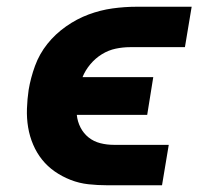

<svg xmlns="http://www.w3.org/2000/svg" viewBox="-20 -550 640 570"><path d="M298 0Q270 0 242.5 -3Q215 -6 189.5 -16Q164 -26 142.5 -41Q121 -56 105 -76Q89 -96 78.5 -120.5Q68 -145 63.5 -172Q59 -199 60 -227.5Q61 -256 65 -283Q71 -319 84 -354.5Q97 -390 120.5 -419.5Q144 -449 176 -471.5Q208 -494 243 -507Q278 -520 314 -525Q350 -530 386 -530H549L529 -410H366Q345 -410 323.5 -405.5Q302 -401 282.5 -389Q263 -377 248 -359Q233 -341 225 -321H435L417 -209H208Q210 -189 219 -171.5Q228 -154 243 -142Q258 -130 277.5 -125Q297 -120 318 -120H481L461 0Z"/></svg>

Font: Iosevka Curly Slab HvExObl
Style: Regular
Weight: 900
Width: 7
Italic angle: -9°
Monospace: yes
Designer: Belleve Invis
Foundry: Belleve Invis
Version: Version 11.1.0; ttfautohint (v1.8.3)